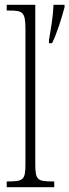

<svg xmlns="http://www.w3.org/2000/svg" viewBox="-20 -780 289 800"><path d="M8 0H206V-24H201C135 -24 127 -30 127 -98V-760H8V-736H20C74 -736 86 -730 86 -660V-98C86 -30 78 -24 12 -24H8ZM184 -613V-600H197C217 -640 238 -708 249 -750V-760H203C201 -709 192 -661 184 -613Z"/></svg>

Font: Noto Serif Thai ExtraCondensed ExtraLight
Style: Regular
Weight: 200
Width: 2
Designer: Monotype Design Team
Foundry: Monotype Imaging Inc.
Version: Version 2.002